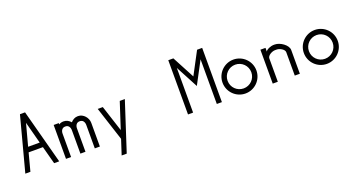

<svg xmlns="http://www.w3.org/2000/svg" viewBox="-50 -1351 4101 2218"><g transform="rotate(-20 2000.0 -242.0)"><path d="M280.8 -666.7H218.3L41.7 0H104.2L161.7 -218.3H337.5L395.8 0H458.3ZM250 -549.2 320.8 -280.8H178.3Z M841.7 -416.7H835.8C802.4 -416.7 771.7 -399.3 750.1 -373.7C728.6 -399.3 698 -416.7 664.6 -416.7H658.8C639.2 -416.7 620.6 -410.7 604.2 -400.7V-416.7H541.7V0H604.2V-287.5C604.2 -323.3 622.9 -354.2 658.8 -354.2H664.6C700.4 -354.2 718.8 -323.3 718.8 -287.5V0H781.2V-287.5C781.2 -323.3 800 -354.2 835.8 -354.2H841.7C877.5 -354.2 895.8 -323.3 895.8 -287.5V0H958.3V-291.7C958.3 -354.2 905 -416.7 841.7 -416.7Z M1221.7 183.3 1416.7 -416.7H1354.2L1250 -96.2L1145.8 -416.7H1083.3L1218.8 0L1159.2 183.3Z M2104.2 0V-549.2L2250 -274.2L2395.8 -549.2V0H2458.3V-666.7H2395.8L2250 -391.7L2104.2 -666.7H2041.7V0Z M2604.2 -208.3C2604.2 -289.2 2669.2 -354.2 2750 -354.2C2830.8 -354.2 2895.8 -289.2 2895.8 -208.3C2895.8 -127.5 2830.8 -62.5 2750 -62.5C2669.2 -62.5 2604.2 -127.5 2604.2 -208.3ZM2541.7 -208.3C2541.7 -93.3 2635 0 2750 0C2865 0 2958.3 -93.3 2958.3 -208.3C2958.3 -323.3 2865 -416.7 2750 -416.7C2635 -416.7 2541.7 -323.3 2541.7 -208.3Z M3260.4 -416.7H3239.6C3218.3 -416.7 3157.5 -397.5 3145.8 -370.8V-416.7H3083.3V0H3145.8V-287.5C3145.8 -323.3 3203.3 -354.2 3239.6 -354.2H3260.4C3297.1 -354.2 3354.2 -323.3 3354.2 -287.5V0H3416.7V-291.7C3416.7 -354.2 3323.8 -416.7 3260.4 -416.7Z M3604.2 -208.3C3604.2 -289.2 3669.2 -354.2 3750 -354.2C3830.8 -354.2 3895.8 -289.2 3895.8 -208.3C3895.8 -127.5 3830.8 -62.5 3750 -62.5C3669.2 -62.5 3604.2 -127.5 3604.2 -208.3ZM3541.7 -208.3C3541.7 -93.3 3635 0 3750 0C3865 0 3958.3 -93.3 3958.3 -208.3C3958.3 -323.3 3865 -416.7 3750 -416.7C3635 -416.7 3541.7 -323.3 3541.7 -208.3Z"/></g></svg>

Font: Amy Mono
Style: Regular
Weight: 400
Monospace: yes
Version: Version 001.000